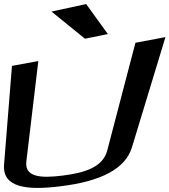

<svg xmlns="http://www.w3.org/2000/svg" viewBox="-42 -913 836 947"><path d="M267 -47C156 -33 79 -40 88 -117L147 -612L17 -588L-22 -101C-31 14 94 26 254 6C457 -18 577 -81 609 -187L774 -730L626 -702L487 -171C466 -90 380 -61 267 -47ZM490 -745 383 -893 212 -856 377 -722Z"/></svg>

Font: Gamestation Warped
Style: Italic
Weight: 400
Designer: Jonas Hecksher
Foundry: Jonas Hecksher, Playtypeª, e-types AS
Version: Version 1.003